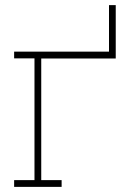

<svg xmlns="http://www.w3.org/2000/svg" viewBox="-20 -730 542 750"><path d="M35.2 0V-26.4H114.7V-502H35.2V-528.3H114.7H405.8V-710H432.1V-501.5H141.1V-26.4H220.7V0Z"/></svg>

Font: Roboto Slab LO Thin
Style: Regular
Weight: 250
Designer: Google
Version: Version 2.00;September 28, 2018;FontCreator 11.5.0.2427 64-b